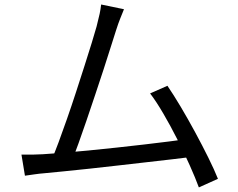

<svg xmlns="http://www.w3.org/2000/svg" viewBox="-20 -786 1040 840"><path d="M522.4 -745.6Q515 -727.3 506.4 -706Q497.7 -684.8 487.6 -652.9Q479.4 -627.5 465.4 -583Q451.4 -538.5 433.7 -483.9Q416 -429.3 396.3 -370.9Q376.7 -312.5 358.1 -257.7Q339.4 -202.9 323.7 -159.4Q308 -115.8 297 -90.4L206 -87.5Q218.8 -116.6 236.1 -162.9Q253.4 -209.2 273.1 -265.9Q292.9 -322.5 312.4 -382.4Q331.9 -442.3 349.7 -498Q367.6 -553.6 381.4 -598.7Q395.2 -643.8 402.6 -670.2Q411.7 -705.3 416 -725.8Q420.3 -746.2 422.5 -766.3ZM712.5 -410.7Q738.8 -372.3 770.6 -318.9Q802.3 -265.6 833.8 -207.4Q865.3 -149.2 891.6 -96Q917.9 -42.8 933.5 -3.7L850 33.9Q835.1 -6.8 810.3 -62.3Q785.5 -117.8 755.5 -177Q725.6 -236.2 694.6 -289.1Q663.7 -342 636.7 -377.3ZM167.3 -111.2Q203.1 -113.4 254.5 -117.5Q305.9 -121.6 366 -127.5Q426.1 -133.4 488.4 -140.1Q550.7 -146.9 609.6 -153.7Q668.6 -160.5 717.7 -166.8Q766.8 -173.1 798.5 -177.5L821 -99.8Q786.6 -95.4 734.8 -89.3Q683 -83.2 622.3 -76.4Q561.5 -69.5 497.4 -62.1Q433.4 -54.7 372.2 -48.1Q311 -41.5 259.2 -36.4Q207.5 -31.3 172 -27.9Q153 -26.5 132 -23.4Q111 -20.3 89.1 -17.3L73.9 -109.5Q96.6 -108.9 121.3 -109.5Q146 -110.2 167.3 -111.2Z"/></svg>

Font: Noto Sans KR Thin
Style: Regular
Weight: 100
Designer: Ryoko NISHIZUKA 西塚涼子 (kana, bopomofo & ideographs); Paul D. Hunt (Latin, Greek & Cyrillic); Sandoll Communications 산돌커뮤니
Foundry: Adobe
Version: Version 2.004-H2;hotconv 1.0.118;makeotfexe 2.5.65603